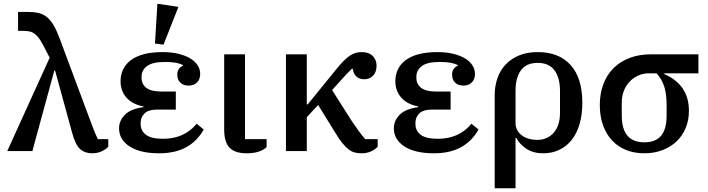

<svg xmlns="http://www.w3.org/2000/svg" viewBox="-20 -812 3803 1032"><path d="M247 -502 211 -571Q199 -594 188 -608.5Q177 -623 165 -631.5Q153 -640 138.5 -643Q124 -646 105 -646H77V-748H126Q160 -748 185.5 -742.5Q211 -737 231 -721Q251 -705 267.5 -677.5Q284 -650 300 -607L479 -127Q485 -111 492.5 -93.5Q500 -76 506 -64H562V-23Q548 -8 525 2Q502 12 476 12Q436 12 410.5 -11Q385 -34 368 -97L276 -433H272L154 0H19Z M836 12Q733 12 676.5 -25Q620 -62 620 -122Q620 -164 651.5 -195.5Q683 -227 751 -236V-240Q692 -251 660 -287Q628 -323 628 -376Q628 -410 641.5 -438.5Q655 -467 682.5 -488Q710 -509 752.5 -520.5Q795 -532 854 -532Q903 -532 940.5 -522.5Q978 -513 1003.5 -497.5Q1029 -482 1042.5 -460.5Q1056 -439 1056 -415Q1056 -386 1039 -369Q1022 -352 994 -352Q965 -352 949 -368Q933 -384 933 -411Q933 -430 942 -442Q951 -454 964 -459V-462Q949 -470 926 -474.5Q903 -479 866 -479Q800 -479 770.5 -457Q741 -435 741 -400V-394Q741 -359 767 -339.5Q793 -320 847 -320H925V-223H824Q778 -223 757 -202.5Q736 -182 736 -152V-146Q736 -109 764.5 -87.5Q793 -66 856 -66Q971 -66 1037 -147L1075 -116Q1040 -53 980.5 -20.5Q921 12 836 12ZM813 -578 826 -792 939 -775 859 -572Z M1297 -520V-64H1413V-21Q1377 12 1306 12Q1243 12 1214 -18Q1185 -48 1185 -115V-520Z M1517 -520H1629V-251H1634L1782 -433Q1805 -462 1823.5 -481Q1842 -500 1858.5 -511.5Q1875 -523 1891 -527.5Q1907 -532 1925 -532Q1962 -532 1983 -511.5Q2004 -491 2004 -459Q2004 -425 1985.5 -405.5Q1967 -386 1938 -386Q1912 -386 1895.5 -401Q1879 -416 1876 -443H1872Q1860 -432 1844 -415Q1828 -398 1812 -380L1765 -328L1873 -158Q1887 -137 1907 -109.5Q1927 -82 1943 -64H2010V-23Q1996 -8 1973.5 2Q1951 12 1924 12Q1903 12 1886 7.5Q1869 3 1852.5 -10Q1836 -23 1818.5 -45Q1801 -67 1780 -102L1690 -248L1629 -182V0H1517Z M2313 12Q2210 12 2153.5 -25Q2097 -62 2097 -122Q2097 -164 2128.5 -195.5Q2160 -227 2228 -236V-240Q2169 -251 2137 -287Q2105 -323 2105 -376Q2105 -410 2118.5 -438.5Q2132 -467 2159.5 -488Q2187 -509 2229.5 -520.5Q2272 -532 2331 -532Q2380 -532 2417.5 -522.5Q2455 -513 2480.5 -497.5Q2506 -482 2519.5 -460.5Q2533 -439 2533 -415Q2533 -386 2516 -369Q2499 -352 2471 -352Q2442 -352 2426 -368Q2410 -384 2410 -411Q2410 -430 2419 -442Q2428 -454 2441 -459V-462Q2426 -470 2403 -474.5Q2380 -479 2343 -479Q2277 -479 2247.5 -457Q2218 -435 2218 -400V-394Q2218 -359 2244 -339.5Q2270 -320 2324 -320H2402V-223H2301Q2255 -223 2234 -202.5Q2213 -182 2213 -152V-146Q2213 -109 2241.5 -87.5Q2270 -66 2333 -66Q2448 -66 2514 -147L2552 -116Q2517 -53 2457.5 -20.5Q2398 12 2313 12Z M2639 -300Q2639 -350 2654 -392.5Q2669 -435 2698.5 -466Q2728 -497 2771 -514.5Q2814 -532 2870 -532Q2985 -532 3047.5 -462Q3110 -392 3110 -260Q3110 -195 3095 -144.5Q3080 -94 3052.5 -59.5Q3025 -25 2986 -6.5Q2947 12 2900 12Q2847 12 2810.5 -11.5Q2774 -35 2756 -70H2751V200H2639ZM2866 -60Q2922 -60 2956 -98.5Q2990 -137 2990 -206V-323Q2990 -394 2960.5 -434Q2931 -474 2870 -474Q2809 -474 2780 -434Q2751 -394 2751 -324V-151Q2751 -129 2760.5 -112Q2770 -95 2786 -83.5Q2802 -72 2823 -66Q2844 -60 2866 -60Z M3550 -418V-414Q3614 -387 3648.5 -337.5Q3683 -288 3683 -216Q3683 -166 3665.5 -124Q3648 -82 3616.5 -52Q3585 -22 3540.5 -5Q3496 12 3443 12Q3390 12 3346 -5.5Q3302 -23 3270.5 -56.5Q3239 -90 3221.5 -138Q3204 -186 3204 -248Q3204 -309 3223 -359.5Q3242 -410 3277.5 -445.5Q3313 -481 3364 -500.5Q3415 -520 3479 -520H3734V-418ZM3444 -47Q3503 -47 3533 -82Q3563 -117 3563 -191V-249Q3563 -306 3550.5 -346Q3538 -386 3509 -418H3469Q3437 -418 3410.5 -406Q3384 -394 3364 -373Q3344 -352 3333 -323Q3322 -294 3322 -260V-193Q3322 -117 3353 -82Q3384 -47 3444 -47Z"/></svg>

Font: IBM Plex Serif Medm
Style: Regular
Weight: 500
Designer: Mike Abbink, Paul van der Laan, Pieter van Rosmalen
Foundry: Bold Monday
Version: Version 3.001